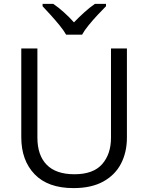

<svg xmlns="http://www.w3.org/2000/svg" viewBox="-20 -965 769 995"><path d="M637.7 -713.9V-252Q637.7 -176.3 607.2 -117.2Q576.7 -58.1 515.1 -24.2Q453.6 9.8 360.8 9.8Q228.5 9.8 159.4 -62Q90.3 -133.8 90.3 -253.9V-713.9H173.8V-251.5Q173.8 -160.6 221.9 -111.3Q270 -62 365.7 -62Q463.4 -62 509.3 -114.3Q555.2 -166.5 555.2 -251V-713.9ZM322.8 -785.2Q310.1 -807.6 288.1 -834.5Q266.1 -861.3 242.4 -887.5Q218.8 -913.6 200.7 -932.6V-944.8H256.3Q282.7 -926.8 310.8 -901.6Q338.9 -876.5 363.3 -849.1Q389.6 -876.5 417.5 -901.6Q445.3 -926.8 471.7 -944.8H529.3V-932.6Q510.3 -913.6 485.8 -887.5Q461.4 -861.3 439.5 -834.5Q417.5 -807.6 405.3 -785.2Z"/></svg>

Font: Open Sans
Style: Regular
Weight: 400
Designer: Monotype Design Team
Foundry: Monotype Imaging Inc.
Version: Version 3.000; ttfautohint (v1.8.4)